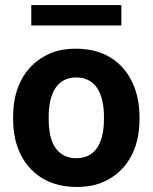

<svg xmlns="http://www.w3.org/2000/svg" viewBox="-20 -731 605 761"><path d="M32 -269V-259C32 -220 37 -185 48 -152C80 -58 158 10 283 10C323 10 359 4 390 -10C478 -49 533 -134 533 -259V-269C533 -308 527 -343 516 -376C484 -470 407 -538 282 -538C242 -538 207 -532 176 -518C88 -479 32 -394 32 -269ZM392 -269V-259C392 -176 365 -104 283 -104C199 -104 173 -175 173 -259V-269C173 -351 200 -424 282 -424C364 -424 392 -352 392 -269ZM461 -630V-711H104V-630Z"/></svg>

Font: Asimov
Style: Regular
Weight: 500
Designer: Google
Version: Version 2.000980; 2014